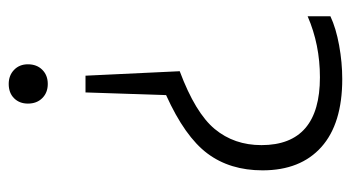

<svg xmlns="http://www.w3.org/2000/svg" viewBox="-198 -388 787 430"><g transform="rotate(-90 195.0 -173.5)"><path d="M221.5 -547Q240.5 -547 253 -535Q265.5 -523 265.5 -504Q265.5 -484 253.2 -471.8Q241 -459.5 221.5 -459.5Q202 -459.5 189.8 -471.8Q177.5 -484 177.5 -504Q177.5 -523 189.5 -535Q201.5 -547 221.5 -547ZM240 -375 250 -164Q156.5 -129 120.5 -85.5Q84.5 -42 84.5 19Q84.5 150 236.5 150Q309.5 150 373 122.5V173.5Q346.5 186 308 193Q269.5 200 232.5 200Q132.5 200 80.2 153.2Q28 106.5 28 21.5Q28 -51.5 65.8 -102Q103.5 -152.5 196.5 -194.5L202.5 -375Z"/></g></svg>

Font: Encode Sans Cnd Lt
Style: Regular
Weight: 300
Width: 3
Designer: Multiple Designers
Foundry: Impallari Type
Version: Version 3.002; ttfautohint (v1.8.3) -l 8 -r 50 -G 200 -x 14 